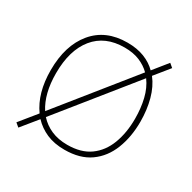

<svg xmlns="http://www.w3.org/2000/svg" viewBox="-134 -687 844 846"><g transform="rotate(30 287.5 -264.0)"><path d="M515 -264Q515 -187 490.5 -124.5Q466 -62 415.5 -26Q365 10 286 10Q234 10 195 -7Q156 -24 128 -54L62 27L43 11L112 -74Q59 -148 59 -264Q59 -390 120.5 -464Q182 -538 292 -538Q341 -538 378 -523.5Q415 -509 441 -483L499 -555L518 -539L458 -465Q487 -428 501 -376Q515 -324 515 -264ZM86 -264Q86 -160 128 -95L424 -463Q401 -486 368.5 -499.5Q336 -513 292 -513Q193 -513 139.5 -447Q86 -381 86 -264ZM488 -264Q488 -317 477 -363Q466 -409 441 -443L144 -74Q169 -46 204.5 -30.5Q240 -15 286 -15Q356 -15 400.5 -47Q445 -79 466.5 -135.5Q488 -192 488 -264Z"/></g></svg>

Font: Noto Sans Sinhala UI Thin
Style: Regular
Weight: 100
Designer: Jelle Bosma - Monotype Design Team
Foundry: Monotype Imaging Inc.
Version: Version 2.006; ttfautohint (v1.8.4.7-5d5b)